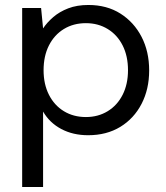

<svg xmlns="http://www.w3.org/2000/svg" viewBox="-20 -531 667 771"><path d="M69 220V-499H145L153 -417Q169 -441 194 -462.5Q219 -484 254 -497.5Q289 -511 335 -511Q409 -511 463.5 -476.5Q518 -442 548.5 -383Q579 -324 579 -248Q579 -173 548.5 -114Q518 -55 463 -21.5Q408 12 334 12Q273 12 226 -13Q179 -38 153 -83V220ZM325 -61Q374 -61 412.5 -84.5Q451 -108 472.5 -150.5Q494 -193 494 -249Q494 -306 472.5 -348.5Q451 -391 412.5 -414.5Q374 -438 325 -438Q275 -438 236.5 -414.5Q198 -391 176.5 -348.5Q155 -306 155 -249Q155 -193 176.5 -150.5Q198 -108 236.5 -84.5Q275 -61 325 -61Z"/></svg>

Font: DM Sans 20pt
Style: Regular
Weight: 400
Version: Version 4.004;gftools[0.9.30]